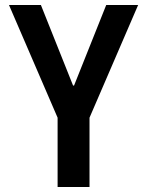

<svg xmlns="http://www.w3.org/2000/svg" viewBox="-20 -750 590 770"><path d="M211 0V-278L16 -730H144L273 -407H277L406 -730H534L339 -278V0Z"/></svg>

Font: M PLUS Code Latin SemiExpanded SemiBold
Style: Regular
Weight: 600
Width: 6
Designer: Coji Morishita
Foundry: UNDERFOREST DESIGN
Version: Version 1.002; ttfautohint (v1.8.3)